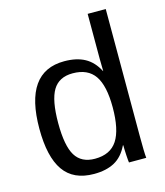

<svg xmlns="http://www.w3.org/2000/svg" viewBox="-110 -809 776 902"><g transform="rotate(-15 278.0 -358.0)"><path d="M400.9 -85Q376.5 -34.2 336.2 -12.2Q295.9 9.8 236.3 9.8Q136.2 9.8 89.1 -57.6Q42 -125 42 -261.7Q42 -538.1 236.3 -538.1Q296.4 -538.1 336.4 -516.1Q376.5 -494.1 400.9 -446.3H401.9L400.9 -505.4V-724.6H488.8V-108.9Q488.8 -26.4 491.7 0H407.7Q406.2 -7.8 404.5 -36.1Q402.8 -64.5 402.8 -85ZM134.3 -264.6Q134.3 -153.8 163.6 -106Q192.9 -58.1 258.8 -58.1Q333.5 -58.1 367.2 -109.9Q400.9 -161.6 400.9 -270.5Q400.9 -375.5 367.2 -424.3Q333.5 -473.1 259.8 -473.1Q193.4 -473.1 163.8 -424.1Q134.3 -375 134.3 -264.6Z"/></g></svg>

Font: Arial
Style: Regular
Weight: 400
Designer: Steve Matteson
Foundry: Ascender Corporation
Version: Version 2.00.3